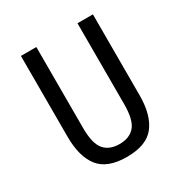

<svg xmlns="http://www.w3.org/2000/svg" viewBox="-165 -830 929 970"><g transform="rotate(-30 300.0 -345.0)"><path d="M420 -228V-700H510V-228Q510 -113 462 -51.5Q414 10 300 10Q186 10 138 -51.5Q90 -113 90 -228V-700H180V-228Q180 -137 210.5 -101Q241 -65 300 -65Q359 -65 389.5 -101Q420 -137 420 -228Z"/></g></svg>

Font: Sligoil Micro
Style: Regular
Weight: 400
Designer: Ariel Martín Pérez
Foundry: Igor Stepanchenko
Version: Version 1.001